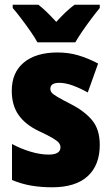

<svg xmlns="http://www.w3.org/2000/svg" viewBox="-20 -786 472 816"><path d="M404 -170Q404 -84 352.5 -37Q301 10 201 10Q155 10 113.5 3Q72 -4 31 -21V-174Q68 -154 109.5 -141.5Q151 -129 187 -129Q237 -129 237 -160Q237 -170 230.5 -178.5Q224 -187 204 -199Q184 -211 143 -230Q87 -257 58.5 -298Q30 -339 30 -400Q30 -478 81.5 -520.5Q133 -563 225 -563Q271 -563 312 -551Q353 -539 397 -516L353 -393Q323 -410 291 -422Q259 -434 232 -434Q194 -434 194 -409Q194 -399 200 -392Q206 -385 224.5 -374Q243 -363 282 -343Q339 -314 371.5 -275Q404 -236 404 -170ZM139 -606Q129 -625 109.5 -653Q90 -681 69.5 -708Q49 -735 34 -752V-766H143Q161 -752 179 -734.5Q197 -717 219 -693Q241 -717 260 -735Q279 -753 297 -766H404V-752Q389 -734 369 -707.5Q349 -681 330.5 -654Q312 -627 300 -606Z"/></svg>

Font: Noto Sans Ethiopic Condensed Black
Style: Regular
Weight: 900
Width: 3
Designer: Monotype Design Team
Foundry: Monotype Imaging Inc.
Version: Version 2.102; ttfautohint (v1.8.4.7-5d5b)